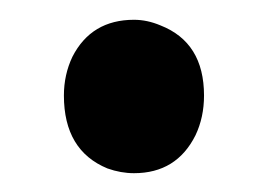

<svg xmlns="http://www.w3.org/2000/svg" viewBox="-20 -370 276 198"><path d="M118.2 -191.4Q162.1 -191.4 181.6 -230.5Q190.4 -249 190.4 -271.5Q190.4 -326.2 145.5 -343.8Q131.8 -349.6 118.2 -349.6Q74.2 -349.6 54.7 -311.5Q45.9 -293 45.9 -271.5Q45.9 -214.8 90.8 -196.3Q104.5 -191.4 118.2 -191.4Z"/></svg>

Font: Yaldevi Colombo SemiBold
Style: Regular
Weight: 600
Designer: Sol Matas, Denzil Rajitha, Kosala Senevirathne and Pathum Egodawatta
Foundry: Mooniak
Version: Version 1.020 ; ttfautohint (v1.6)